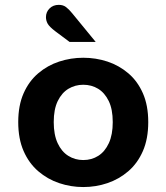

<svg xmlns="http://www.w3.org/2000/svg" viewBox="-20 -743 672 775"><path d="M316 12Q266 12 218.9 -3.8Q171.9 -19.6 134.4 -51.8Q96.8 -84.1 75.2 -133.5Q53.6 -182.9 53.6 -250.1Q53.6 -317.3 75.2 -366.3Q96.8 -415.3 134.4 -447.2Q171.9 -479.1 218.9 -494.5Q266 -509.9 316 -509.9Q367 -509.9 413.7 -494.5Q460.3 -479.1 497.9 -447.2Q535.4 -415.3 556.9 -366.3Q578.4 -317.3 578.4 -250.1Q578.4 -182.9 556.9 -133.5Q535.4 -84.1 497.9 -51.8Q460.3 -19.6 413.7 -3.8Q367 12 316 12ZM316 -97Q350.1 -97 376.8 -114Q403.5 -131 419.3 -165.1Q435.1 -199.2 435.1 -250.1Q435.1 -302 418.9 -335.2Q402.7 -368.4 376.1 -384.7Q349.4 -400.9 316 -400.9Q283.4 -400.9 256.3 -384.7Q229.3 -368.4 213.1 -335.2Q196.9 -302 196.9 -250.1Q196.9 -199.2 212.7 -165.1Q228.5 -131 255.6 -114Q282.6 -97 316 -97ZM260.9 -573.7 203.1 -616.9Q179.2 -635.1 172.3 -647.6Q165.5 -660.1 165.5 -673.9Q165.5 -694.3 179.9 -708.8Q194.4 -723.4 217.3 -723.4Q234.8 -723.4 246.5 -714.5Q258.3 -705.6 271.6 -689.2L366.3 -573.7Z"/></svg>

Font: Atkinson Hyperlegible Mono ExtraLight
Style: Regular
Weight: 200
Monospace: yes
Designer: Elliott Scott, Megan Eiswerth, Linus Boman, Theodore Petrosky, Letters from Sweden
Foundry: Applied Design Works, Letters from Sweden
Version: Version 2.001